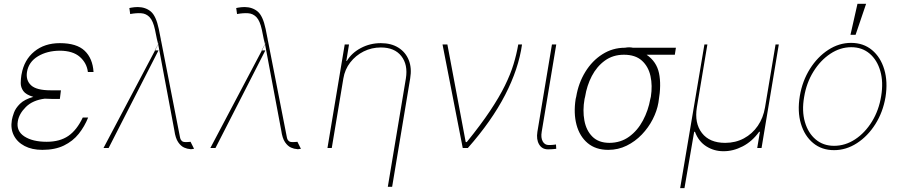

<svg xmlns="http://www.w3.org/2000/svg" viewBox="-20 -780 4751 1012"><path d="M295.5 -258.5H257.1Q235.1 -258.5 215.9 -259.9Q152.7 -252.1 116.5 -216.3Q80.3 -180.4 73.9 -140.6Q65 -89.1 108.5 -60.9Q152 -32.7 225.9 -32.7Q295.5 -32.7 340.4 -63.7Q385.3 -94.8 416.2 -160.5H444.6Q425.8 -113.3 394.9 -74.6Q364 -35.9 316.9 -13Q269.9 9.9 203.1 9.9Q148.4 9.9 109.6 -10.5Q70.7 -30.9 52.7 -66.6Q34.8 -102.3 42.6 -147.7Q45.1 -162.6 53.6 -186.3Q62.1 -209.9 85.4 -233Q108.7 -256 155.5 -269.5Q116.5 -280.9 102.8 -300.4Q89.1 -320 89.3 -342.2Q89.5 -364.3 92.7 -383.9Q93.4 -387.4 93.8 -389.2Q107.2 -464.5 160.9 -508.5Q214.5 -552.6 295.5 -552.6Q384.2 -552.6 426.3 -512.4Q468.4 -472.3 473 -400.6H443.2Q437.5 -447.8 400.9 -480.1Q364.3 -512.4 295.5 -512.8Q228 -512.4 179.5 -483Q131 -453.5 122.2 -400.6Q115.4 -356.9 143.8 -330.4Q172.2 -304 247.2 -304H301.1Z M981.5 5.7Q968 5.3 950.8 -2.1Q933.6 -9.6 919.2 -30.5Q904.8 -51.5 899.1 -92.3L813.9 -546.2L797.2 -514.2H815.3L552.6 0H525.6L797.2 -514.2H795.5L813.6 -547.2L808.2 -576.7L812.5 -546.9L796.9 -623.6Q786.9 -670.1 768.6 -689.3Q750.4 -708.5 724.6 -710.2Q698.9 -712 666.2 -706L661.9 -737.2Q657.3 -736.9 672.1 -739.7Q686.8 -742.5 706 -742.9Q747.2 -742.5 774.9 -719.3Q802.6 -696 816.8 -627.8L827.8 -572.4L833.8 -583.8L827.8 -572.1L929 -55.4Q929 -56.1 930.4 -49.9Q931.8 -43.7 938.2 -37.3Q944.6 -30.9 958.8 -31.2Q962.4 -30.9 969.8 -31.4Q977.3 -32 981.5 -32.3Q984 -32.7 984.4 -32.7L1002.8 4.3Q999.3 4.6 996.6 5.1Q994 5.7 991.8 6Q983.3 7.1 981.5 5.7ZM827.8 -572.1V-572.4L813.6 -547.2L813.9 -546.2ZM929 -55.4Q929 -55.4 929 -55.4Z M1544.7 5.7Q1531.2 5.3 1514 -2.1Q1496.8 -9.6 1482.4 -30.5Q1468 -51.5 1462.4 -92.3L1377.1 -546.2L1360.4 -514.2H1378.6L1115.8 0H1088.8L1360.4 -514.2H1358.7L1376.8 -547.2L1371.4 -576.7L1375.7 -546.9L1360.1 -623.6Q1350.1 -670.1 1331.9 -689.3Q1313.6 -708.5 1287.8 -710.2Q1262.1 -712 1229.4 -706L1225.1 -737.2Q1220.5 -736.9 1235.3 -739.7Q1250 -742.5 1269.2 -742.9Q1310.4 -742.5 1338.1 -719.3Q1365.8 -696 1380 -627.8L1391 -572.4L1397 -583.8L1391 -572.1L1492.2 -55.4Q1492.2 -56.1 1493.6 -49.9Q1495 -43.7 1501.4 -37.3Q1507.8 -30.9 1522 -31.2Q1525.6 -30.9 1533 -31.4Q1540.5 -32 1544.7 -32.3Q1547.2 -32.7 1547.6 -32.7L1566.1 4.3Q1562.5 4.6 1559.8 5.1Q1557.2 5.7 1555 6Q1546.5 7.1 1544.7 5.7ZM1391 -572.1V-572.4L1376.8 -547.2L1377.1 -546.2ZM1492.2 -55.4Q1492.2 -55.4 1492.2 -55.4Z M1789.8 -366.5 1728.7 0H1706L1796.9 -545.5H1819.6L1805.4 -458.8H1808.2Q1833.8 -501.4 1882.3 -527Q1930.8 -552.6 1987.2 -552.6Q2041.9 -552.6 2079.9 -528.8Q2117.9 -505 2134.6 -463.1Q2151.3 -421.2 2142 -366.5L2046.9 204.5H2024.1L2119.3 -366.5Q2131 -438.9 2095.3 -484.4Q2059.7 -529.8 1987.2 -529.8Q1938.9 -529.8 1896.8 -508.9Q1854.8 -487.9 1826.2 -451Q1797.6 -414.1 1789.8 -366.5Z M2419 0 2312.5 -545.5H2338.1L2434.7 -31.2H2440.3Q2514.6 -122.9 2563.2 -195.8Q2611.9 -268.8 2641.3 -328.8Q2670.8 -388.8 2686.8 -441.6Q2702.8 -494.3 2711.6 -545.5H2731.5Q2713.4 -416.9 2642.4 -279.5Q2571.4 -142 2446 0Z M2889.2 -545.5H2911.9L2835.2 -85.2Q2829.9 -54.3 2840.4 -35Q2850.9 -15.6 2872.2 -15.6Q2889.2 -15.6 2899.3 -17Q2909.4 -18.5 2910.5 -18.5L2911.9 4.3Q2909.8 4.3 2898.4 5.7Q2887.1 7.1 2867.9 7.1Q2837 7.1 2821.6 -18.8Q2806.1 -44.7 2812.5 -85.2Z M3014.2 -258.5 3017 -269.9Q3029.1 -342.7 3065.2 -401.3Q3101.2 -459.9 3155.2 -494.1Q3209.2 -528.4 3274.1 -528.4Q3296.9 -532.7 3316.1 -528.4H3542.6L3536.9 -491.5H3388.1Q3440.7 -455.3 3453.5 -394.5Q3466.3 -333.8 3451.7 -248.6L3450.3 -238.6Q3442.8 -195.3 3420.5 -151.5Q3398.1 -107.6 3363.1 -71Q3328.1 -34.4 3283.2 -12.3Q3238.3 9.9 3186.1 9.9Q3120 9.9 3077.6 -25.6Q3035.2 -61.1 3018.8 -122Q3002.5 -182.9 3014.2 -258.5ZM3063.9 -269.9 3061.1 -258.5Q3050.4 -197.8 3060.2 -144.9Q3070 -92 3102.5 -59.7Q3134.9 -27.3 3191.8 -27Q3251.8 -27.3 3296.2 -59.7Q3340.6 -92 3368.8 -144.9Q3397 -197.8 3407.7 -258.5L3410.5 -269.9Q3419.7 -328.8 3408.6 -379.3Q3397.4 -429.7 3363.1 -460.6Q3328.8 -491.5 3268.5 -491.5Q3210.9 -491.5 3168.3 -460.6Q3125.7 -429.7 3099.4 -379.3Q3073.2 -328.8 3063.9 -269.9Z M3565 211.6 3692.8 -545.5H3708.5L3653.1 -214.5Q3639.6 -131 3679.7 -79Q3719.8 -27 3802.2 -27Q3856.9 -27 3901.1 -50.8Q3945.3 -74.6 3974.3 -116.8Q4003.2 -159.1 4012.4 -214.5L4067.8 -545.5H4084.9L3994 0H3971.2L3985.4 -85.2H3981.2Q3944.6 -34.4 3894.4 -8.5Q3844.1 17.4 3793.7 17Q3744.3 17.4 3703.1 -8.5Q3661.9 -34.4 3643.1 -85.2H3638.8L3587.7 211.6Z M4376.1 11.4Q4311.4 11.4 4266.2 -25.9Q4220.9 -63.2 4201.5 -127.8Q4182.2 -192.5 4195.7 -274.1Q4209.2 -353.7 4249.1 -417.1Q4289.1 -480.5 4345.7 -517.2Q4402.3 -554 4465.6 -554Q4530.9 -554 4576.2 -516.3Q4621.4 -478.7 4640.8 -414.1Q4660.2 -349.4 4647.4 -268.5Q4633.9 -188.9 4593.8 -125.5Q4553.6 -62.1 4496.8 -25.4Q4440 11.4 4376.1 11.4ZM4376.1 -11.4Q4435 -11.4 4487.2 -45.6Q4539.4 -79.9 4576 -139.4Q4612.6 -198.9 4624.6 -274.1Q4636.7 -347.3 4620 -405.5Q4603.3 -463.8 4563.6 -497.5Q4523.8 -531.2 4467 -531.2Q4408.7 -531.2 4356.5 -496.6Q4304.3 -462 4267.4 -402.5Q4230.5 -343 4218.4 -268.5Q4205.6 -195.3 4222.5 -137.1Q4239.3 -78.8 4279.3 -45.1Q4319.2 -11.4 4376.1 -11.4ZM4462.7 -596.6 4499.6 -759.9H4545.1L4489.7 -596.6Z"/></svg>

Font: Inter Thin  BETA
Style: Italic
Weight: 100
Italic angle: -9.39999°
Designer: Rasmus Andersson
Foundry: rsms
Version: Version 3.011;git-f93a4a705